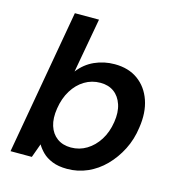

<svg xmlns="http://www.w3.org/2000/svg" viewBox="-108 -815 860 922"><g transform="rotate(15 321.5 -354.0)"><path d="M308 12Q264 12 233.5 -0.5Q203 -13 184.5 -31.5Q166 -50 155 -69L130 0H24L151 -720H271L222 -449Q254 -491 300.5 -512Q347 -533 400 -533Q469 -533 516 -499Q563 -465 583.5 -405.5Q604 -346 592 -269Q584 -209 558 -158Q532 -107 494 -68.5Q456 -30 408.5 -9Q361 12 308 12ZM299 -92Q341 -92 376.5 -113.5Q412 -135 436.5 -173.5Q461 -212 469 -264Q477 -314 464.5 -351.5Q452 -389 424.5 -409Q397 -429 357 -429Q314 -429 278.5 -407.5Q243 -386 219 -347Q195 -308 187 -256Q179 -206 190.5 -169.5Q202 -133 230 -112.5Q258 -92 299 -92Z"/></g></svg>

Font: DM Sans 10pt SemiBold
Style: Italic
Weight: 600
Italic angle: -10°
Version: Version 4.004;gftools[0.9.30]